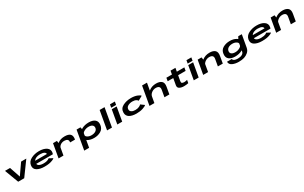

<svg xmlns="http://www.w3.org/2000/svg" viewBox="534 -3793 11130 7040"><g transform="rotate(-30 6099.0 -273.0)"><path d="M285.5 0H541L967.5 -586H747L433.5 -134.5H432.5L279.5 -586H65Z M1404.5 6.5 1426 -114.5Q1307 -114.5 1240 -157.5Q1172 -199.5 1187.5 -290Q1202.5 -383 1286.5 -428Q1371 -472 1482 -472Q1596 -472 1659 -434Q1704 -404.5 1706.5 -354.5H1179.5L1159 -236.5H1890.5Q1901 -260.5 1906 -292Q1931 -434 1815 -513.5Q1699.5 -592 1503 -592Q1316.5 -592 1166.5 -515.5Q1017.5 -439.5 992 -291Q967 -140 1087.5 -66.5Q1208 6.5 1404.5 6.5ZM1426 -114.5 1404.5 6.5Q1518.5 6.5 1596 -7Q1671.5 -19.5 1741 -47Q1809 -73 1836 -101.5L1680.5 -186Q1655.5 -164.5 1625 -148.5Q1592.5 -133.5 1545 -124Q1495.5 -114.5 1426 -114.5Z M2655 -296H2863Q2890.5 -455 2819.2 -522.8Q2748 -590.5 2589.5 -590.5Q2419 -590.5 2308 -510.8Q2197 -431 2184 -354L2251 -285.5Q2264.5 -357 2332.8 -406Q2401 -455 2498.5 -455Q2581.5 -455 2625.5 -417.5Q2669.5 -380 2655 -296ZM1995.5 0H2202.5L2283 -455.5L2263 -585.5H2098.5Z M2952.5 223.5H3159.5L3282.5 -472.5L3259.5 -585.5H3095.5ZM3507.5 4.5Q3666.5 4.5 3790.8 -68.5Q3915 -141.5 3935.5 -294.5Q3955 -447 3863 -519.2Q3771 -591.5 3611.5 -591.5Q3447 -591.5 3321 -527.2Q3195 -463 3188.5 -423.5L3257 -325.5Q3264 -371 3346.8 -413.5Q3429.5 -456 3526 -456Q3630 -456 3681.8 -412.8Q3733.5 -369.5 3724 -293Q3713.5 -216 3643 -173.2Q3572.5 -130.5 3468.5 -130.5Q3372 -130.5 3304.5 -173.5Q3237 -216.5 3245 -262L3143 -163Q3134.5 -123.5 3238.8 -59.5Q3343 4.5 3507.5 4.5Z M4049 0H4256.5L4395 -785H4187Z M4482.5 0H4689.5L4792.5 -586H4585ZM4619 -774.5 4595.5 -643.5H4802.5L4826 -774.5Z M5301.5 6.5Q5455 6.5 5575 -34Q5695 -74.5 5719.5 -113L5571 -221.5Q5558.5 -193 5489 -160.5Q5419.5 -128 5321.5 -128Q5225.5 -128 5166.5 -166.5Q5107.5 -205 5107.5 -271Q5108.5 -366.5 5192 -411Q5275.5 -455.5 5378 -455.5Q5475.5 -455.5 5533 -422.5Q5590.5 -389.5 5596 -361L5782 -465Q5768 -502.5 5659.2 -546.8Q5550.5 -591 5397 -591Q5200.5 -591 5047.5 -510.8Q4894.5 -430.5 4894.5 -256Q4895 -125.5 5003.5 -59.5Q5112 6.5 5301.5 6.5Z M5844.5 0H6052L6191 -785H5983.5ZM6478.5 0H6686.5L6738.5 -297.5Q6766 -453 6688.8 -522.2Q6611.5 -591.5 6459.5 -591.5Q6277 -591.5 6148.8 -489.2Q6020.5 -387 6007 -314L6095 -246Q6111 -336 6191.5 -396.2Q6272 -456.5 6369.5 -456.5Q6460 -456.5 6502.5 -415.2Q6545 -374 6528 -282Z M7303.5 8.5Q7402 8.5 7493.5 -11.5L7516 -139Q7449 -118 7389 -118Q7327.5 -118 7296.2 -138.8Q7265 -159.5 7276 -222L7317 -450H7634L7658.5 -585.5H7340.5L7366.5 -734.5H7159.5L7133.5 -585.5H6898L6874.5 -450H7110L7060.5 -172Q7043.5 -74.5 7118.8 -33Q7194 8.5 7303.5 8.5Z M7720 0H7927L8030 -586H7822.5ZM7856.5 -774.5 7833 -643.5H8040L8063.5 -774.5Z M8118.5 0H8326L8406.5 -462.5L8386.5 -586H8222.5ZM8740.5 0H8948.5L9000 -297.5Q9027.5 -453 8951.2 -522.2Q8875 -591.5 8723 -591.5Q8540 -591.5 8411.2 -489.2Q8282.5 -387 8269 -314L8357 -246Q8373 -336 8454.2 -396.2Q8535.5 -456.5 8632.5 -456.5Q8723.5 -456.5 8765.2 -415.2Q8807 -374 8790 -282Z M9495 239Q9630 239 9725.5 209.5Q9821 180 9900 111.5Q9979 43 9999.5 -71L10090.5 -585.5H9941L9855.5 -431.5L9785.5 -37Q9773 42 9701 80Q9629 118 9526 118Q9465.5 118 9418.8 106Q9372 94 9346.2 72.2Q9320.5 50.5 9318.5 19H9115.5Q9117.5 135 9230.5 187Q9343.5 239 9495 239ZM9474.5 4.5Q9640 4.5 9763.8 -59.2Q9887.5 -123 9894.5 -162.5L9825 -262Q9818 -216.5 9736.2 -173.5Q9654.5 -130.5 9557 -130.5Q9453.5 -130.5 9400 -173Q9346.5 -215.5 9359 -293Q9371.5 -371.5 9441 -413.8Q9510.5 -456 9614.5 -456Q9711.5 -456 9778 -413.5Q9844.5 -371 9837.5 -325.5L9940.5 -423Q9947 -462.5 9844.2 -527Q9741.5 -591.5 9576 -591.5Q9417 -591.5 9291.5 -520.2Q9166 -449 9147.5 -294.5Q9128.5 -141 9222 -68.2Q9315.5 4.5 9474.5 4.5Z M10617.5 6.5 10639 -114.5Q10520 -114.5 10453 -157.5Q10385 -199.5 10400.5 -290Q10415.5 -383 10499.5 -428Q10584 -472 10695 -472Q10809 -472 10872 -434Q10917 -404.5 10919.5 -354.5H10392.5L10372 -236.5H11103.5Q11114 -260.5 11119 -292Q11144 -434 11028 -513.5Q10912.5 -592 10716 -592Q10529.5 -592 10379.5 -515.5Q10230.5 -439.5 10205 -291Q10180 -140 10300.5 -66.5Q10421 6.5 10617.5 6.5ZM10639 -114.5 10617.5 6.5Q10731.5 6.5 10809 -7Q10884.5 -19.5 10954 -47Q11022 -73 11049 -101.5L10893.5 -186Q10868.5 -164.5 10838 -148.5Q10805.5 -133.5 10758 -124Q10708.5 -114.5 10639 -114.5Z M11208.5 0H11416L11496.5 -462.5L11476.5 -586H11312.5ZM11830.5 0H12038.5L12090 -297.5Q12117.5 -453 12041.2 -522.2Q11965 -591.5 11813 -591.5Q11630 -591.5 11501.2 -489.2Q11372.5 -387 11359 -314L11447 -246Q11463 -336 11544.2 -396.2Q11625.5 -456.5 11722.5 -456.5Q11813.5 -456.5 11855.2 -415.2Q11897 -374 11880 -282Z"/></g></svg>

Font: Anybody ExtraExpanded
Style: Bold Italic
Weight: 700
Width: 8
Italic angle: -10°
Version: Version 1.113;gftools[0.9.25]